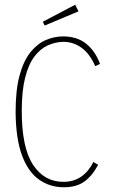

<svg xmlns="http://www.w3.org/2000/svg" viewBox="-20 -782 478 812"><path d="M250 10Q191 10 145 -22.5Q99 -55 73 -125Q47 -195 46 -308Q46 -402 63 -464Q80 -526 109.5 -562Q139 -598 174.5 -613Q210 -628 247 -628Q306 -628 344.5 -597Q383 -566 403 -512L383 -502Q359 -556 323.5 -581Q288 -606 245 -605Q213 -604 182 -590Q151 -576 126 -543.5Q101 -511 86.5 -454.5Q72 -398 72 -313Q72 -158 119.5 -85.5Q167 -13 248 -13Q292 -13 323.5 -35Q355 -57 375 -97L395 -85Q370 -38 336.5 -14Q303 10 250 10ZM169 -674 161 -690 298 -762 312 -734Z"/></svg>

Font: Inconsolata SemiCondensed ExtraLight
Style: Regular
Weight: 200
Width: 4
Monospace: yes
Designer: Raph Levien, Cyreal, Brenton Simpson
Foundry: Raph Levien, Cyreal, Google
Version: Version 3.100; ttfautohint (v1.8.4.7-5d5b)